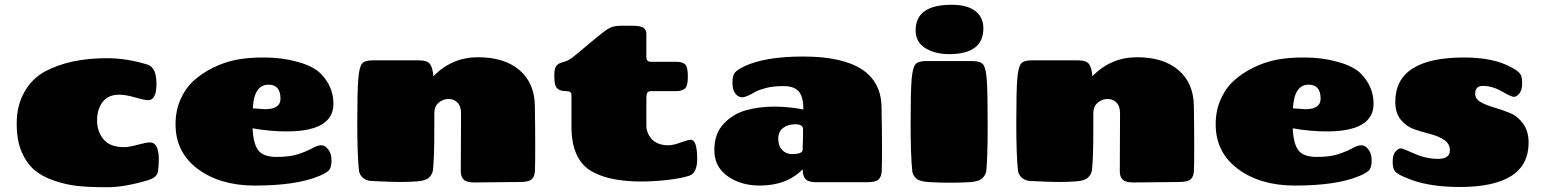

<svg xmlns="http://www.w3.org/2000/svg" viewBox="-20 -762 6469 805"><path d="M480 -365Q433 -365 410 -334Q387 -303 387 -257Q387 -211 414 -178Q441 -145 501 -145Q520 -145 557 -155Q594 -165 609 -165Q644 -165 646 -98Q646 -69 642.5 -44Q639 -19 605 -8Q505 23 428.5 23Q352 23 303.5 17.5Q255 12 205.5 -5Q156 -22 123.5 -50Q91 -78 70.5 -125.5Q50 -173 50 -245.5Q50 -318 81.5 -375Q113 -432 168 -462Q272 -518 428 -518Q512 -518 599 -491Q636 -479 636 -410.5Q636 -342 601 -342Q586 -342 546.5 -353.5Q507 -365 480 -365Z M1322 -456Q1378 -401 1378 -327Q1378 -211 1182 -211Q1113 -211 1039 -224Q1042 -158 1063.5 -131Q1085 -104 1140 -104Q1195 -104 1231 -116Q1267 -128 1289 -140.5Q1311 -153 1326.5 -153Q1342 -153 1353 -139Q1370 -121 1370 -89.5Q1370 -58 1357.5 -46.5Q1345 -35 1318 -24Q1223 16 1048 16Q903 16 809.5 -53.5Q716 -123 716 -241Q716 -298 737 -345.5Q758 -393 793 -424.5Q828 -456 874 -478.5Q920 -501 968.5 -511Q1017 -521 1088.5 -521Q1160 -521 1225 -503.5Q1290 -486 1322 -456ZM1106 -407Q1045 -407 1040 -308Q1088 -304 1090 -304Q1156 -304 1156 -348Q1156 -407 1106 -407Z M1912 -43 1913 -287Q1913 -317 1898 -332Q1883 -347 1860.5 -347Q1838 -347 1819.5 -331.5Q1801 -316 1801 -288V-227Q1801 -95 1795 -47Q1792 -30 1778 -17Q1764 -4 1728.5 -1.5Q1693 1 1658 1Q1623 1 1539 -3Q1515 -4 1501 -17Q1487 -30 1485 -47Q1478 -112 1478 -246Q1478 -380 1482 -429.5Q1486 -479 1497 -494Q1508 -509 1542 -509H1737Q1771 -509 1782.5 -494Q1794 -479 1797 -443V-442Q1874 -522 1984.5 -522Q2095 -522 2158 -468Q2221 -414 2222.5 -319Q2224 -224 2224 -149Q2224 -74 2223 -48Q2222 -22 2209.5 -10.5Q2197 1 2161 1L1969 3Q1937 3 1924.5 -8.5Q1912 -20 1912 -43Z M2376 -364Q2376 -380 2354 -380Q2315 -380 2308 -406Q2304 -419 2304 -446Q2304 -473 2311.5 -484.5Q2319 -496 2340.5 -501.5Q2362 -507 2379.5 -520.5Q2397 -534 2451.5 -580Q2506 -626 2527.5 -640Q2549 -654 2581 -654H2631Q2666 -654 2678 -645.5Q2690 -637 2690 -619V-524Q2690 -503 2708 -503H2815Q2841 -503 2852.5 -492Q2864 -481 2864 -441.5Q2864 -402 2852 -391Q2840 -380 2816 -380H2712Q2698 -380 2694 -373Q2690 -366 2690 -353V-233Q2692 -199 2715.5 -176Q2739 -153 2782 -153Q2803 -153 2834 -164.5Q2865 -176 2876 -176Q2903 -176 2903 -96Q2903 -38 2872 -26Q2840 -15 2782 -8Q2724 -1 2666 -1Q2608 -1 2555.5 -10.5Q2503 -20 2460 -44Q2376 -93 2376 -231Z M3347 -525Q3673 -525 3676 -313Q3678 -223 3678 -148Q3678 -73 3677 -47Q3676 -21 3663.5 -9.5Q3651 2 3615 2H3403Q3371 2 3359 -9.5Q3347 -21 3346 -44Q3346 -45 3345.5 -47.5Q3345 -50 3345 -52Q3279 16 3165 16Q3086 16 3030.5 -23.5Q2975 -63 2975 -132.5Q2975 -202 3014.5 -243.5Q3054 -285 3108.5 -300Q3163 -315 3225.5 -315Q3288 -315 3348 -303V-307Q3348 -357 3328.5 -379Q3309 -401 3265.5 -401Q3222 -401 3193 -393.5Q3164 -386 3149 -378Q3108 -354 3092 -354Q3076 -354 3063.5 -369Q3051 -384 3051 -415.5Q3051 -447 3062.5 -459Q3074 -471 3099 -483Q3186 -525 3347 -525ZM3300 -116Q3344 -116 3345 -133Q3347 -166 3347 -220Q3347 -241 3315 -241Q3283 -241 3263 -225.5Q3243 -210 3243 -180Q3243 -150 3259.5 -133Q3276 -116 3300 -116Z M3862 -506H4057Q4091 -506 4102.5 -491Q4114 -476 4117.5 -424.5Q4121 -373 4121 -236.5Q4121 -100 4115 -44Q4112 -27 4098 -14Q4084 -1 4048.5 1.5Q4013 4 3964 4Q3915 4 3875 1.5Q3835 -1 3821 -14Q3807 -27 3805 -44Q3798 -109 3798 -243.5Q3798 -378 3802 -427Q3806 -476 3817 -491Q3828 -506 3862 -506ZM3970 -742Q4036 -742 4069.5 -715.5Q4103 -689 4103 -643Q4103 -535 3959 -535Q3901 -535 3860 -560Q3819 -585 3819 -635Q3819 -742 3970 -742Z M4675 -43 4676 -287Q4676 -317 4661 -332Q4646 -347 4623.5 -347Q4601 -347 4582.5 -331.5Q4564 -316 4564 -288V-227Q4564 -95 4558 -47Q4555 -30 4541 -17Q4527 -4 4491.5 -1.5Q4456 1 4421 1Q4386 1 4302 -3Q4278 -4 4264 -17Q4250 -30 4248 -47Q4241 -112 4241 -246Q4241 -380 4245 -429.5Q4249 -479 4260 -494Q4271 -509 4305 -509H4500Q4534 -509 4545.5 -494Q4557 -479 4560 -443V-442Q4637 -522 4747.5 -522Q4858 -522 4921 -468Q4984 -414 4985.5 -319Q4987 -224 4987 -149Q4987 -74 4986 -48Q4985 -22 4972.5 -10.5Q4960 1 4924 1L4732 3Q4700 3 4687.5 -8.5Q4675 -20 4675 -43Z M5683 -456Q5739 -401 5739 -327Q5739 -211 5543 -211Q5474 -211 5400 -224Q5403 -158 5424.5 -131Q5446 -104 5501 -104Q5556 -104 5592 -116Q5628 -128 5650 -140.5Q5672 -153 5687.5 -153Q5703 -153 5714 -139Q5731 -121 5731 -89.5Q5731 -58 5718.5 -46.5Q5706 -35 5679 -24Q5584 16 5409 16Q5264 16 5170.5 -53.5Q5077 -123 5077 -241Q5077 -298 5098 -345.5Q5119 -393 5154 -424.5Q5189 -456 5235 -478.5Q5281 -501 5329.5 -511Q5378 -521 5449.5 -521Q5521 -521 5586 -503.5Q5651 -486 5683 -456ZM5467 -407Q5406 -407 5401 -308Q5449 -304 5451 -304Q5517 -304 5517 -348Q5517 -407 5467 -407Z M6059 -131Q6059 -159 6035.5 -175Q6012 -191 5978.5 -199.5Q5945 -208 5911 -219.5Q5877 -231 5853.5 -259.5Q5830 -288 5830 -335Q5830 -521 6119 -521Q6243 -521 6318 -479Q6342 -466 6352 -454.5Q6362 -443 6362 -414Q6362 -385 6350.5 -370.5Q6339 -356 6327.5 -356Q6316 -356 6277.5 -378.5Q6239 -401 6198 -402Q6165 -402 6165 -369Q6165 -347 6188 -334Q6211 -321 6244 -311.5Q6277 -302 6310 -288.5Q6343 -275 6366 -243.5Q6389 -212 6389 -164Q6389 22 6100 22Q5959 22 5870 -19Q5843 -30 5831 -41.5Q5819 -53 5819 -83.5Q5819 -114 5831.5 -127Q5844 -140 5852.5 -140Q5861 -140 5910 -118Q5959 -96 6009 -96Q6059 -96 6059 -131Z"/></svg>

Font: Chango
Style: Regular
Weight: 400
Designer: Manuel Lupez
Foundry: Fontstage
Version: Version 1.001